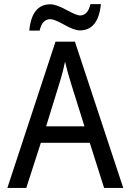

<svg xmlns="http://www.w3.org/2000/svg" viewBox="-20 -921 640 941"><path d="M490.2 0 419.9 -221.2H180.2L108.9 0H16.1L252 -716.8H347.2L584 0ZM394 -301.8 329.1 -508.8Q310.1 -569.3 298.8 -619.1Q289.1 -570.8 276.4 -529.8L206.1 -301.8ZM174.3 -771H123.5Q135.7 -899.9 226.6 -899.9Q254.9 -899.9 305.2 -872.6Q355 -845.2 371.6 -845.2Q410.6 -845.2 423.3 -900.9H474.6Q461.4 -772 371.6 -772Q343.8 -772 294.9 -799.8Q246.1 -827.1 226.6 -827.1Q186.5 -827.1 174.3 -771Z"/></svg>

Font: WenQuanYi Micro Hei Mono
Style: Regular
Weight: 400
Foundry: Ascender Corporation
Version: Version 0.2.0-beta